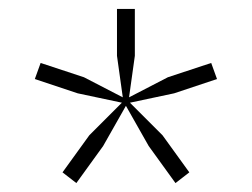

<svg xmlns="http://www.w3.org/2000/svg" viewBox="-20 -720 564 430"><path d="M151 -310 120 -334 180 -417 253 -490 154 -511 58 -543 71 -579 168 -547 255 -502 242 -595V-700H282V-595L269 -502L356 -547L453 -579L466 -543L370 -511L271 -490L344 -417L404 -334L373 -310L313 -393L262 -483L211 -393Z"/></svg>

Font: Overpass Thin
Style: Regular
Weight: 250
Designer: Delve Withrington, Dave Bailey, Thomas Jockin
Foundry: Delve Fonts LLC
Version: Version 4.000